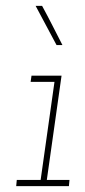

<svg xmlns="http://www.w3.org/2000/svg" viewBox="-20 -632 289 652"><path d="M37 -21 35 0H214L216 -21H139L189 -375H87L84 -354H165L118 -21ZM123 -612H101Q119 -579 136.5 -545.5Q154 -512 172 -479H192Q175 -512 158 -545.5Q141 -579 123 -612Z"/></svg>

Font: Josefin Slab ExtraLight
Style: Italic
Weight: 250
Italic angle: -12°
Designer: Santiago Orozco
Foundry: Typemade
Version: Version 2.100